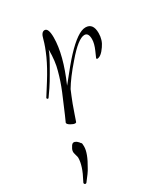

<svg xmlns="http://www.w3.org/2000/svg" viewBox="-183 -418 614 701"><g transform="rotate(-30 124.0 -67.5)"><path d="M46 3Q39 3 28 -3.5Q17 -10 17 -16L29 -43Q46 -82 61.5 -119.5Q77 -157 87 -195Q97 -229 97 -279Q94 -269 84 -250Q74 -231 57 -202Q41 -174 28.5 -155.5Q16 -137 8 -126Q8 -125 6 -125Q1 -125 1 -129Q1 -131 2 -132L33 -181Q60 -224 76 -259.5Q92 -295 99 -322Q105 -348 119 -348Q135 -348 135 -308Q135 -236 89 -131Q143 -199 164 -221Q221 -282 253 -282Q285 -282 285 -240Q285 -211 269 -189Q250 -161 234 -161Q231 -161 231 -165Q231 -165 242 -190Q253 -215 253 -233Q253 -260 236 -260Q210 -260 158 -199Q136 -174 120 -152.5Q104 -131 94 -114Q93 -111 84 -90Q75 -69 61 -28L51 1Q49 3 46 3ZM-31 213Q-35 213 -36.5 209.5Q-38 206 -34 200Q-7 150 -7 117Q-7 113 -10 104Q-13 93 -13 90Q-13 81 -7 72Q-1 60 6 60Q18 60 30 78V76Q31 76 31.5 82.5Q32 89 32 92Q32 120 4 167Q0 175 -8 186Q-16 197 -27 211Q-29 213 -31 213Z"/></g></svg>

Font: Love Light
Style: Regular
Weight: 400
Designer: Robert E. Leuschke
Foundry: Robert E. Leuschke
Version: Version 1.010; ttfautohint (v1.8.3)